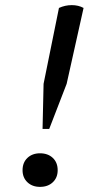

<svg xmlns="http://www.w3.org/2000/svg" viewBox="-20 -721 367 749"><path d="M146 -218 150 -394 210 -690Q234 -701 260 -701Q286 -701 306 -690L240 -394L172 -218ZM68 -57Q68 -87 87 -105Q106 -123 136 -123Q167 -123 186 -105Q205 -87 205 -57Q205 -28 186 -10Q167 8 136 8Q106 8 87 -10Q68 -28 68 -57Z"/></svg>

Font: PTSerifItalic
Style: Italic
Weight: 400
Italic angle: -12°
Designer: A.Korolkova, O.Umpeleva, V.Yefimov
Foundry: ParaType Ltd
Version: Version 1.000W OFL